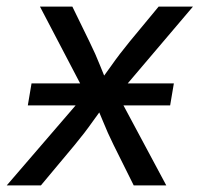

<svg xmlns="http://www.w3.org/2000/svg" viewBox="-37 -559 602 579"><path d="M46.9 -241.2 58.1 -307.6H487.3L476.1 -241.2ZM-16.6 0 250 -309.6 238.3 -243.2 83.5 -539.1H181.2L232.4 -434.1Q251.5 -395.5 264.9 -361.1Q278.3 -326.7 293.5 -293.9H248.5Q274.9 -326.7 298.8 -361.1Q322.8 -395.5 354.5 -434.1L441.4 -539.1H544.9L291 -240.2L301.3 -304.7L464.4 0H366.2L305.7 -121.6Q287.1 -159.2 273.9 -192.4Q260.7 -225.6 245.6 -256.8H291Q265.6 -225.6 242.4 -192.4Q219.2 -159.2 188 -121.6L86.4 0Z"/></svg>

Font: Inter 18pt
Style: Italic
Weight: 400
Italic angle: -9.3988°
Designer: Rasmus Andersson
Foundry: rsms
Version: Version 4.001;git-66647c0bb